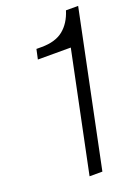

<svg xmlns="http://www.w3.org/2000/svg" viewBox="-139 -783 615 844"><g transform="rotate(-20 169.0 -360.5)"><path d="M129 0 245 -560H91L101 -606H125Q190 -606 227 -636Q264 -666 281 -721H338L189 0Z"/></g></svg>

Font: Mona Sans ExtraLight Light
Style: Italic
Weight: 300
Italic angle: -11.6951°
Version: Version 2.000